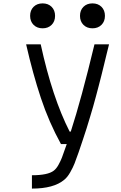

<svg xmlns="http://www.w3.org/2000/svg" viewBox="-20 -926 707 1123"><path d="M468.1 -886.1Q488.3 -906.2 520.8 -906.2Q553.4 -906.2 573.6 -886.1Q593.8 -865.9 593.8 -833.3Q593.8 -800.8 573.6 -780.6Q553.4 -760.4 520.8 -760.4Q488.3 -760.4 468.1 -780.6Q447.9 -800.8 447.9 -833.3Q447.9 -865.9 468.1 -886.1ZM176.4 -886.1Q196.6 -906.2 229.2 -906.2Q261.7 -906.2 281.9 -886.1Q302.1 -865.9 302.1 -833.3Q302.1 -800.8 281.9 -780.6Q261.7 -760.4 229.2 -760.4Q196.6 -760.4 176.4 -780.6Q156.2 -800.8 156.2 -833.3Q156.2 -865.9 176.4 -886.1ZM393.9 -156.2Q455.7 -346.4 532.6 -666.7H617.8Q614.6 -654.3 602.5 -605.1Q590.5 -556 587.2 -542Q584 -528 572.9 -484Q561.8 -440.1 557 -422.2Q552.1 -404.3 541.7 -364.3Q531.2 -324.2 524.4 -301.4Q517.6 -278.6 506.5 -240.9Q495.4 -203.1 486 -173.8Q476.6 -144.5 464.5 -108.1Q452.5 -71.6 440.1 -35.8Q424.5 8.5 415.7 30.9Q406.9 53.4 390.6 82Q374.3 110.7 355.5 125.7Q294.3 177.1 166.7 177.1V99Q259.8 99 294.3 72.3Q309.2 61.2 321.9 38.4Q334.6 15.6 342.1 -3.9Q349.6 -23.4 370.4 -83.3H336.6Q266.3 -210.9 219.1 -352.9Q171.9 -494.8 132.8 -666.7H218.1Q285.8 -355.5 387.4 -156.2Z"/></svg>

Font: Monoid
Style: Regular
Weight: 400
Width: 4
Monospace: yes
Designer: Andreas Larsen (@larsenwork)
Version: Version 0.61